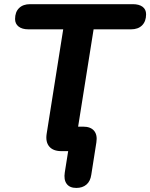

<svg xmlns="http://www.w3.org/2000/svg" viewBox="-20 -725 721 921"><path d="M290.8 101.9 307 0H274.7Q235.2 0 216.5 -21.9Q197.9 -43.7 203.7 -82.4L283.2 -584.3H116.5Q86 -584.3 69.2 -597.6Q52.3 -610.9 52.3 -633.6Q52.3 -667.5 71.5 -686.2Q90.6 -705 124.5 -705H616.6Q647.1 -705 663.9 -692.5Q680.8 -679.9 680.8 -656.5Q680.8 -622.6 661.6 -603.4Q642.5 -584.3 608.6 -584.3H429L349.9 -87.1L295.8 -117.5H378.9Q414.6 -117.5 431.3 -97.7Q447.9 -77.8 442.3 -42.1L417.9 113.1Q413.3 144.8 394.4 160.6Q375.6 176.5 346.1 176.5Q314.2 176.5 299.7 156.7Q285.2 137 290.8 101.9Z"/></svg>

Font: SN Pro Thin
Style: Italic
Weight: 200
Italic angle: -9°
Designer: Tobias Whetton
Foundry: Supernotes
Version: Version 1.003;Glyphs 3.3 (3324)